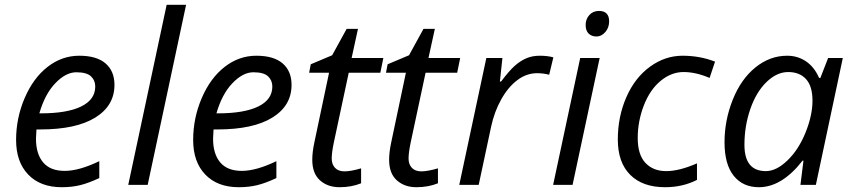

<svg xmlns="http://www.w3.org/2000/svg" viewBox="-20 -780 3594 810"><path d="M146 -301.8H151.9Q263.2 -301.8 322.5 -330.8Q381.8 -359.9 381.8 -415Q381.8 -440.9 363.8 -458Q345.7 -475.1 301.8 -475.1Q257.8 -475.1 213.6 -429.2Q169.4 -383.3 146 -301.8ZM398.9 -100.1V-28.8Q353 -7.3 317.9 1.2Q282.7 9.8 240.2 9.8Q150.4 9.8 99.1 -43.5Q47.9 -96.7 47.9 -189.5Q47.9 -282.2 84.2 -366.7Q120.6 -451.2 180.9 -498Q241.2 -544.9 314.5 -544.9Q387.7 -544.9 425.3 -512.5Q462.9 -480 462.9 -421.9Q462.9 -334 381.8 -283.9Q300.8 -233.9 149.9 -233.9H133.8L131.8 -194.8Q131.8 -130.9 161.9 -95Q191.9 -59.1 252.9 -59.1Q314 -59.1 398.9 -100.1Z M603 0H521L683.1 -759.8H765.1Z M893.1 -301.8H898.9Q1010.3 -301.8 1069.6 -330.8Q1128.9 -359.9 1128.9 -415Q1128.9 -440.9 1110.8 -458Q1092.8 -475.1 1048.8 -475.1Q1004.9 -475.1 960.7 -429.2Q916.5 -383.3 893.1 -301.8ZM1146 -100.1V-28.8Q1100.1 -7.3 1064.9 1.2Q1029.8 9.8 987.3 9.8Q897.5 9.8 846.2 -43.5Q794.9 -96.7 794.9 -189.5Q794.9 -282.2 831.3 -366.7Q867.7 -451.2 928 -498Q988.3 -544.9 1061.5 -544.9Q1134.8 -544.9 1172.4 -512.5Q1210 -480 1210 -421.9Q1210 -334 1128.9 -283.9Q1047.9 -233.9 897 -233.9H880.9L878.9 -194.8Q878.9 -130.9 908.9 -95Q939 -59.1 1000 -59.1Q1061 -59.1 1146 -100.1Z M1297.4 -106Q1297.4 -138.2 1306.2 -179.2L1368.2 -473.1H1284.2L1291 -508.8L1381.3 -546.9L1442.4 -658.2H1490.2L1463.4 -535.2H1597.2L1584.5 -473.1H1451.2L1388.2 -178.2Q1379.4 -135.7 1379.4 -111.3Q1379.4 -86.9 1393.3 -72Q1407.2 -57.1 1433.6 -57.1Q1460 -57.1 1503.4 -69.8V-6.8Q1462.9 9.8 1412.6 9.8Q1362.3 9.8 1329.8 -19.3Q1297.4 -48.3 1297.4 -106Z M1621.6 -106Q1621.6 -138.2 1630.4 -179.2L1692.4 -473.1H1608.4L1615.2 -508.8L1705.6 -546.9L1766.6 -658.2H1814.5L1787.6 -535.2H1921.4L1908.7 -473.1H1775.4L1712.4 -178.2Q1703.6 -135.7 1703.6 -111.3Q1703.6 -86.9 1717.5 -72Q1731.4 -57.1 1757.8 -57.1Q1784.2 -57.1 1827.6 -69.8V-6.8Q1787.1 9.8 1736.8 9.8Q1686.5 9.8 1654.1 -19.3Q1621.6 -48.3 1621.6 -106Z M2314.5 -538.1 2296.9 -464.8Q2271 -471.2 2245.6 -471.2Q2201.2 -471.2 2162.4 -441.9Q2123.5 -412.6 2094.5 -360.6Q2065.4 -308.6 2051.8 -245.1L1999.5 0H1917.5L2031.7 -535.2H2099.6L2088.9 -436H2093.8Q2128.9 -482.4 2151.9 -502.7Q2174.8 -522.9 2200 -533.9Q2225.1 -544.9 2257.3 -544.9Q2289.6 -544.9 2314.5 -538.1Z M2506.8 -733.9Q2549.8 -733.9 2549.8 -689.9Q2549.8 -663.1 2533.4 -644.5Q2517.1 -626 2496.6 -626Q2476.1 -626 2463.4 -638.2Q2450.7 -650.4 2450.7 -674.8Q2450.7 -699.2 2466.3 -716.6Q2481.9 -733.9 2506.8 -733.9ZM2395.5 0H2313.5L2427.7 -535.2H2509.8Z M2920.4 -90.8V-21Q2859.9 9.8 2785.6 9.8Q2690.9 9.8 2638.7 -42.5Q2586.4 -94.7 2586.4 -191.4Q2586.4 -288.1 2622.6 -370.4Q2658.7 -452.6 2722.4 -498.8Q2786.1 -544.9 2859.4 -544.9Q2932.6 -544.9 2996.6 -520L2973.6 -451.2Q2915.5 -476.1 2863.8 -476.1Q2812 -476.1 2766.8 -438.7Q2721.7 -401.4 2696 -334.7Q2670.4 -268.1 2670.4 -197.8Q2670.4 -127.4 2702.9 -92.8Q2735.4 -58.1 2790.5 -58.1Q2845.7 -58.1 2920.4 -90.8Z M3120.6 -168.9Q3120.6 -58.1 3210.9 -58.1Q3255.4 -58.1 3302.2 -103.3Q3349.1 -148.4 3378.4 -220.9Q3407.7 -293.5 3407.7 -355Q3407.7 -416.5 3380.4 -446.3Q3353 -476.1 3305.2 -476.1Q3257.3 -476.1 3213.9 -434.1Q3170.4 -392.1 3145.5 -320.3Q3120.6 -248.5 3120.6 -168.9ZM3300.8 -544.9Q3345.7 -544.9 3380.9 -520.8Q3416 -496.6 3435.5 -451.2H3440.9L3473.6 -535.2H3535.6L3421.9 0H3356.9L3369.6 -102.1H3365.7Q3278.3 9.8 3181.6 9.8Q3113.8 9.8 3075.2 -38.6Q3036.6 -86.9 3036.6 -179.7Q3036.6 -272.5 3071.3 -359.4Q3106 -446.3 3167 -495.6Q3228 -544.9 3300.8 -544.9Z"/></svg>

Font: OpenSans-Italic
Style: Italic
Weight: 400
Italic angle: -12°
Foundry: Ascender Corporation
Version: Version 1.10